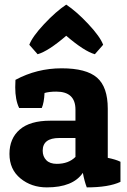

<svg xmlns="http://www.w3.org/2000/svg" viewBox="-20 -804 552 832"><path d="M46 -426Q46 -441 47 -458Q140 -508 247 -508Q354 -508 400.5 -467.5Q447 -427 447 -333V-120Q482 -113 502 -103V-16Q451 8 356 8Q346 -18 339 -55Q296 8 183 8Q116 8 68.5 -31Q21 -70 21 -137Q21 -204 65.5 -242.5Q110 -281 198 -281H307V-329Q307 -407 224 -407Q193 -407 173 -401Q171 -359 161 -336H63Q46 -371 46 -426ZM226 -94Q277 -94 307 -124V-206H237Q165 -206 165 -151Q165 -126 180.5 -110Q196 -94 226 -94ZM427 -610 391 -569Q345 -582 267 -649Q189 -582 143 -569L107 -610Q120 -645 171 -699.5Q222 -754 267 -784Q312 -754 363 -699.5Q414 -645 427 -610Z"/></svg>

Font: Patua One
Style: Regular
Weight: 400
Designer: luciano Vergara
Foundry: Luciano Vergara
Version: Version 1.002